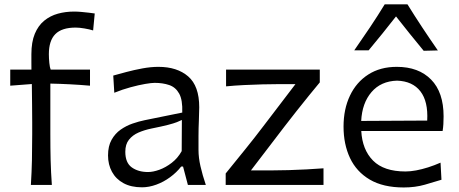

<svg xmlns="http://www.w3.org/2000/svg" viewBox="-20 -836 2073 868"><path d="M119.6 0H214.4Q210.3 -57.8 208.9 -111.6Q207.6 -165.4 207.6 -230.1V-458.1Q252 -457.2 296.4 -454.9Q340.8 -452.6 386.9 -448.6V-521.3H209.1Q205.2 -530.4 203 -551.5Q200.9 -572.7 200.9 -591Q200.9 -652.2 230.1 -681.7Q259.3 -711.3 322.1 -711.3Q339.1 -711.3 361.7 -707.4Q384.4 -703.6 401 -698.4L408.3 -775.1Q397.9 -776.6 381.6 -778.6Q365.3 -780.6 347.8 -782.1Q330.2 -783.7 315.1 -783.7Q276.4 -783.7 241.7 -774.2Q207 -764.6 179.9 -742.5Q152.8 -720.3 137.3 -683.1Q121.9 -646 121.9 -590.7Q121.9 -572.9 121.9 -555.8Q122 -538.7 122.1 -521.3H26.3V-448.6L123.9 -456.1Q124.4 -406.9 125 -364.2Q125.6 -321.5 125.6 -282.1V-230.1Q125.6 -165.4 124.4 -111.6Q123.2 -57.8 119.6 0Z M649.4 -58.3Q605.1 -58.3 575.8 -79.2Q546.5 -100.2 546.5 -149.9Q546.5 -183.7 563 -204.4Q579.5 -225.2 606.4 -236.9Q633.4 -248.5 664.7 -254.9Q712.6 -264.5 739.2 -271.4Q765.8 -278.3 779.7 -283.8Q793.6 -289.2 802.2 -293.7L801.4 -152.8Q783.8 -121.1 756.6 -100.1Q729.3 -79 700.6 -68.6Q671.9 -58.3 649.4 -58.3ZM622.2 10.8Q653.7 10.8 686.7 -1.3Q719.6 -13.3 748.9 -34.8Q778.2 -56.2 799.2 -83.2H807.5L829.4 0H910.5Q895.3 -44.9 886.4 -84.1Q877.4 -123.2 877.4 -157.7V-222Q877.4 -255.8 879.1 -291.6Q880.7 -327.4 880.7 -351.1Q880.7 -447.3 830.7 -490.6Q780.8 -533.8 695.9 -533.8Q662.1 -533.8 624.1 -526.8Q586.1 -519.8 551.3 -510.5Q516.5 -501.3 492 -494.4L496.7 -416.7Q534.3 -431.9 570.8 -441.7Q607.4 -451.6 636.1 -456.5Q664.7 -461.4 679.1 -461.4Q716 -461.4 745 -451.5Q774 -441.7 790 -412.9Q806.1 -384.1 803.9 -327.1L633.5 -292.5Q608 -287.3 579.3 -277.4Q550.5 -267.5 525.4 -249.9Q500.3 -232.3 484.4 -203.9Q468.4 -175.5 468.4 -133.2Q468.4 -91.8 486.3 -59.1Q504.2 -26.4 538.4 -7.8Q572.6 10.8 622.2 10.8Z M1000.3 0H1442.5V-75.1Q1407.1 -72.4 1365.6 -70.2Q1324.2 -68 1285.2 -66.9Q1246.1 -65.8 1217.1 -65.8H1114.6L1266.2 -264.1Q1291.9 -297.3 1320.7 -333.9Q1349.5 -370.5 1377.2 -404.5Q1404.8 -438.5 1425.7 -463.5V-521.3H1002V-445.6Q1040.9 -449.4 1083.9 -451.5Q1126.9 -453.6 1166.5 -454.6Q1206.2 -455.6 1234.7 -455.6H1315.6L1169.6 -264.2Q1133 -215.9 1089.6 -162.1Q1046.2 -108.2 1000.3 -51.8Z M1805.3 11.5Q1856.9 11.5 1900.8 -1.1Q1944.7 -13.7 1975.8 -23.4L1971.6 -100.7Q1944.1 -88.6 1915.7 -79.5Q1887.3 -70.5 1861.1 -65.6Q1834.9 -60.8 1813.4 -60.8Q1715.3 -60.8 1666.6 -109.9Q1617.9 -158.9 1613.2 -243.9H1981Q1983.5 -259.2 1984.4 -274.9Q1985.4 -290.7 1985.4 -309.9Q1985.4 -418.9 1928.9 -476.3Q1872.4 -533.8 1773.8 -533.8Q1698.9 -533.8 1644.9 -499.1Q1590.8 -464.4 1562 -403.4Q1533.1 -342.5 1533.1 -263.8Q1533.1 -183.9 1562.3 -121.7Q1591.5 -59.6 1651.9 -24Q1712.4 11.5 1805.3 11.5ZM1911.3 -290.9 1612.9 -289.3Q1617 -370.1 1659.5 -419.7Q1701.9 -469.2 1775.1 -471.4Q1845.1 -469 1880.6 -423.1Q1916.1 -377.2 1911.3 -290.9ZM1895.4 -606.4 1959.4 -608Q1922.9 -660.5 1888.5 -712.6Q1854 -764.8 1822.1 -816.4H1719.2Q1687.7 -764.8 1652.9 -712.8Q1618 -660.9 1581.5 -608.4H1646.5Q1678.6 -646.9 1709.6 -685.3Q1740.6 -723.6 1770.3 -761.8Q1800.6 -723.1 1832.1 -684Q1863.5 -644.9 1895.4 -606.4Z"/></svg>

Font: Pinar FD VF
Style: Regular
Weight: 300
Designer: Amin Abedi
Version: Version 2.000